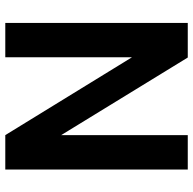

<svg xmlns="http://www.w3.org/2000/svg" viewBox="-22 -730 751 748"><g transform="rotate(-90 354.0 -355.5)"><path d="M639.2 -710.9V0H504.4L202.1 -493.2V0H67.9V-710.9H202.1L505.4 -217.3V-710.9Z"/></g></svg>

Font: Roboto SemiBold
Style: Regular
Weight: 600
Designer: Christian Robertson
Foundry: Google
Version: Version 3.009; 2024